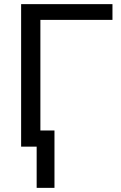

<svg xmlns="http://www.w3.org/2000/svg" viewBox="-20 -708 582 927"><path d="M82 -688H523V-612H175V-78H243V199H157V0H82Z"/></svg>

Font: Libra Sans
Style: Regular
Weight: 400
Foundry: Context Ltd
Version: Version 1.002